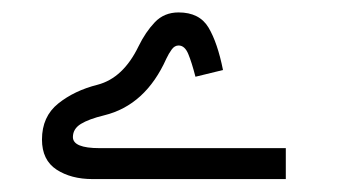

<svg xmlns="http://www.w3.org/2000/svg" viewBox="-20 -385 539 306"><path d="M435.5 -148.9V-99.6H127.4Q93.3 -99.6 70.1 -114.7Q46.9 -129.9 46.9 -162.6Q46.9 -199.2 72.8 -220Q98.6 -240.7 135.7 -250Q176.3 -260.7 200.7 -311Q211.9 -334 226.8 -349.6Q241.7 -365.2 264.6 -365.2Q297.9 -365.2 312.3 -341.1Q326.7 -316.9 335.4 -273.4L291.5 -262.7Q285.6 -285.6 280 -299.1Q274.4 -312.5 264.6 -312.5Q258.3 -312.5 253.7 -306.2Q249 -299.8 245.1 -291.5Q211.9 -217.3 146 -201.2Q121.6 -195.3 108.9 -187.5Q96.2 -179.7 96.2 -166.5Q96.2 -148.9 138.7 -148.9Z"/></svg>

Font: Estedad-FD Medium
Style: Regular
Weight: 500
Designer: Amin Abedi
Version: Version 7.3